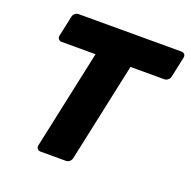

<svg xmlns="http://www.w3.org/2000/svg" viewBox="-125 -822 938 945"><g transform="rotate(20 344.5 -350.0)"><path d="M185 0Q174 0 168 -7.5Q162 -15 164 -25L275 -543H97Q87 -543 81 -550.5Q75 -558 77 -568L100 -675Q102 -686 110.5 -693Q119 -700 130 -700H668Q679 -700 684.5 -693Q690 -686 688 -675L665 -568Q663 -558 654.5 -550.5Q646 -543 635 -543H458L347 -25Q345 -15 336.5 -7.5Q328 0 317 0Z"/></g></svg>

Font: Rubik Light
Style: Bold Italic
Weight: 700
Italic angle: -12°
Version: Version 2.104